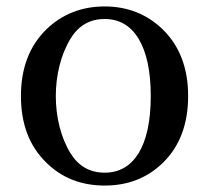

<svg xmlns="http://www.w3.org/2000/svg" viewBox="-20 -561 650 596"><path d="M305 15C378 15 438 -9 486 -56C538 -107 564 -176 564 -263C564 -349 538 -418 485 -470C436 -517 376 -541 305 -541C233 -541 173 -517 124 -470C71 -418 45 -349 45 -263C45 -176 71 -108 123 -57C171 -9 232 15 305 15ZM305 -25C259 -25 224 -45 199 -85C138 -184 138 -341 199 -441C224 -482 259 -502 305 -502C350 -502 385 -482 410 -441C435 -400 448 -340 448 -263C448 -185 435 -126 410 -85C385 -45 350 -25 305 -25Z"/></svg>

Font: AllPunType SemiBold
Style: Regular
Weight: 600
Version: 1.0